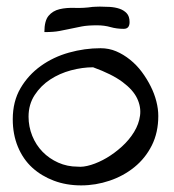

<svg xmlns="http://www.w3.org/2000/svg" viewBox="-20 -560 527 581"><path d="M18.6 -199.2Q18.6 -252.9 42 -293Q65.4 -333 103.5 -360.4Q141.6 -387.7 189 -400.9Q236.3 -414.1 284.2 -414.1Q309.6 -414.1 331.5 -404.8Q353.5 -395.5 373.5 -379.4Q393.6 -363.3 409.2 -342.3Q424.8 -321.3 436 -298.8Q447.3 -276.4 453.1 -253.4Q459 -230.5 459 -209Q459 -159.2 439.5 -120.1Q419.9 -81.1 386.7 -54.2Q353.5 -27.3 311.5 -13.2Q269.5 1 225.6 1Q180.7 1 143.1 -13.2Q105.5 -27.3 77.6 -52.7Q49.8 -78.1 34.2 -115.7Q18.6 -153.3 18.6 -199.2ZM66.4 -207Q66.4 -176.8 77.6 -148.9Q88.9 -121.1 108.9 -100.6Q128.9 -80.1 156.2 -67.9Q183.6 -55.7 214.8 -55.7Q231.4 -53.7 255.4 -61Q279.3 -68.4 303.2 -82.5Q327.1 -96.7 349.1 -116.7Q371.1 -136.7 385.7 -160.6Q400.4 -184.6 403.8 -210.4Q407.2 -236.3 395 -262.2Q382.8 -288.1 350.6 -312Q318.4 -335.9 261.7 -356.4Q229.5 -356.4 194.8 -347.2Q160.2 -337.9 131.8 -319.3Q103.5 -300.8 85 -272.5Q66.4 -244.1 66.4 -207ZM282.2 -540Q295.9 -540 312 -539.1Q328.1 -538.1 341.3 -533.7Q354.5 -529.3 363.3 -520Q372.1 -510.7 372.1 -493.2Q372.1 -472.7 354.5 -472.7Q333 -472.7 314.5 -478Q295.9 -483.4 273.4 -483.4Q245.1 -483.4 227.5 -480Q210 -476.6 193.8 -473.1Q177.7 -469.7 160.2 -466.3Q142.6 -462.9 114.3 -462.9Q114.3 -497.1 127 -512.2Q139.6 -527.3 160.2 -532.2Q180.7 -537.1 207 -536.1Q233.4 -535.2 259.8 -539.1Q260.7 -539.1 269.5 -539.6Q278.3 -540 282.2 -540Z"/></svg>

Font: Indie Flower
Style: Regular
Weight: 400
Designer: Kimberly Geswein
Foundry: Kimberly Geswein
Version: Version 1.001 2010